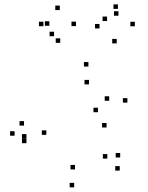

<svg xmlns="http://www.w3.org/2000/svg" viewBox="-20 -812 660 855"><path d="M513.2 -52.3V-72.3H493.2V-52.3ZM515.2 -110.7V-130.7H495.2V-110.7ZM458 -105.8V-125.8H438V-105.8ZM314 -57.5V-77.5H294V-57.5ZM186.3 -211.5V-231.5H166.3V-211.5ZM376.3 -436.2V-456.2H356.3V-436.2ZM466.3 -363.3V-383.3H446.3V-363.3ZM416.2 -312.3V-332.3H396.2V-312.3ZM87 -252.7V-272.7H67V-252.7ZM45 -207.7V-227.7H25V-207.7ZM97.8 -174.3V-194.3H77.8V-174.3ZM454.5 -244.3V-264.3H434.5V-244.3ZM547.3 -355V-375H527.3V-355ZM373.7 -515.7V-535.7H353.7V-515.7ZM97.8 -194.8V-214.8H77.8V-194.8ZM310.3 22.3V2.3H290.3V22.3ZM499.7 -618.8V-638.8H479.7V-618.8ZM580.5 -695V-715H560.5V-695ZM505.2 -772.5V-792.5H485.2V-772.5ZM456.8 -718.3V-738.3H436.8V-718.3ZM507.5 -742V-762H487.5V-742ZM423.2 -685.3V-705.3H403.2V-685.3ZM318.3 -695.7V-715.7H298.3V-695.7ZM246.2 -767.2V-787.2H226.2V-767.2ZM173.3 -695.3V-715.3H153.3V-695.3ZM220.7 -650.7V-670.7H200.7V-650.7ZM199.8 -697.3V-717.3H179.8V-697.3ZM248.2 -621.2V-641.2H228.2V-621.2Z"/></svg>

Font: Monaspace Radon Dots Var
Style: Regular
Weight: 400
Designer: Riley Cran and the Lettermatic Team
Version: Version 1.100 (Monaspace Radon Dots)